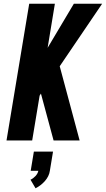

<svg xmlns="http://www.w3.org/2000/svg" viewBox="-20 -755 569 1032"><path d="M15 0 137 -735H275L236 -498L377 -735H529L301 -399L408 0H268L200 -252L193 -241L153 0ZM171 257 144 211Q159 204 171 191Q183 178 186 163H145L162 60H265L248 163Q246 178 239 192Q232 206 221.5 218Q211 230 198 240Q185 250 171 257Z"/></svg>

Font: Iosevka SS04 Heavy
Style: Italic
Weight: 900
Italic angle: -9°
Monospace: yes
Designer: Belleve Invis
Foundry: Belleve Invis
Version: Version 19.0.0; ttfautohint (v1.8.4)